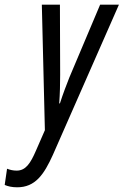

<svg xmlns="http://www.w3.org/2000/svg" viewBox="-114 -556 526 817"><path d="M-41 241C36 241 73 187 111 103L392 -536H312L181 -226C170 -198 154 -157 141 -116H138C141 -157 142 -199 142 -239L141 -536H64L77 -2L39 85C16 138 -4 170 -43 170C-58 170 -71 167 -84 162L-94 231C-80 237 -63 241 -41 241Z"/></svg>

Font: Noto Sans ExtraCondensed
Style: Italic
Weight: 400
Width: 2
Italic angle: -12°
Designer: Monotype Design Team
Foundry: Monotype Imaging Inc.
Version: Version 2.013